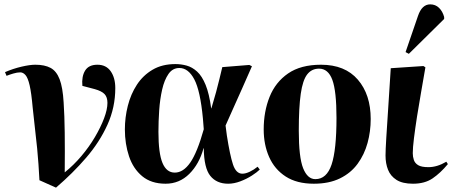

<svg xmlns="http://www.w3.org/2000/svg" viewBox="-20 -829 2110 881"><path d="M237 32 161 -2Q159 -41 156.5 -76Q154 -111 150.5 -148Q147 -185 141.5 -230Q136 -275 130 -335Q124 -403 116 -437.5Q108 -472 97 -484.5Q86 -497 73 -497Q59 -497 40.5 -491.5Q22 -486 10 -481L3 -498Q40 -514 78.5 -523Q117 -532 142 -532Q185 -532 212 -517.5Q239 -503 253.5 -465.5Q268 -428 272 -359Q276 -301 277 -220Q278 -139 277 -38Q318 -71 353.5 -113Q389 -155 415.5 -200Q442 -245 457.5 -286Q473 -327 473 -357Q473 -383 460 -397Q447 -411 415 -420L358 -435Q354 -478 370.5 -505Q387 -532 427 -532Q467 -532 488 -502Q509 -472 509 -425Q509 -336 473 -256.5Q437 -177 375.5 -105.5Q314 -34 237 32Z M740 14Q674 14 632.5 -20.5Q591 -55 572 -112Q553 -169 553 -235Q553 -290 566.5 -343.5Q580 -397 608 -440Q636 -483 680 -509Q724 -535 785 -535Q811 -535 836.5 -528Q862 -521 884.5 -500.5Q907 -480 923.5 -439.5Q940 -399 949 -332H950Q963 -375 971.5 -406.5Q980 -438 986.5 -465Q993 -492 1000 -521L1124 -531L1136 -525Q1111 -468 1091 -423Q1071 -378 1052.5 -337Q1034 -296 1015 -253L1021 -207Q1035 -117 1049 -74.5Q1063 -32 1092 -32Q1107 -32 1126 -41Q1145 -50 1162 -64L1172 -51Q1160 -39 1136 -23.5Q1112 -8 1083 3Q1054 14 1027 14Q974 14 945 -22Q916 -58 915 -149H914Q894 -76 848.5 -31Q803 14 740 14ZM782 -37Q821 -37 853 -83Q885 -129 915 -236L911 -286Q899 -413 871.5 -465Q844 -517 803 -517Q772 -517 753 -489.5Q734 -462 724 -418Q714 -374 710.5 -323Q707 -272 707 -224Q707 -126 725.5 -81.5Q744 -37 782 -37Z M1420 14Q1342 14 1291 -19Q1240 -52 1215 -108.5Q1190 -165 1190 -235Q1190 -317 1217 -384.5Q1244 -452 1302 -492Q1360 -532 1453 -532Q1563 -532 1622 -463.5Q1681 -395 1681 -283Q1681 -226 1666.5 -173Q1652 -120 1621 -77.5Q1590 -35 1540 -10.5Q1490 14 1420 14ZM1427 -7Q1479 -7 1501.5 -74Q1524 -141 1524 -288Q1524 -411 1505 -462.5Q1486 -514 1444 -514Q1410 -514 1389.5 -487.5Q1369 -461 1360 -398.5Q1351 -336 1351 -229Q1351 -107 1371 -57Q1391 -7 1427 -7Z M1875 14Q1827 14 1799.5 -3.5Q1772 -21 1760.5 -50Q1749 -79 1749 -115Q1749 -140 1752.5 -197Q1756 -254 1761.5 -336Q1767 -418 1773 -516L1923 -526L1932 -520Q1923 -466 1912.5 -407.5Q1902 -349 1893.5 -294Q1885 -239 1879.5 -195Q1874 -151 1874 -126Q1874 -110 1879 -95Q1884 -80 1899 -71Q1914 -62 1946 -62Q1986 -62 2028 -87L2035 -76Q2001 -35 1965 -10.5Q1929 14 1875 14ZM1856 -582 1841 -590 1898 -756Q1916 -809 1954 -809Q1978 -809 1994.5 -793Q2011 -777 2018 -751V-742Z"/></svg>

Font: Literata 72pt
Style: Bold Italic
Weight: 700
Italic angle: -2°
Designer: Latin by Veronika Burian and Jose Scaglione. Greek by Irene Vlachou. Cyrillic by Vera Evstafieva
Foundry: TypeTogether
Version: Version 3.002